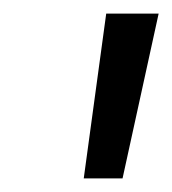

<svg xmlns="http://www.w3.org/2000/svg" viewBox="-20 -730 253 282"><path d="M136 -710H213L160 -468H103Z"/></svg>

Font: Sarabun Light
Style: Italic
Weight: 300
Italic angle: -10°
Designer: Suppakit Chalermlarp | Katatrad Co.,Ltd.
Foundry: Cadson Demak Co.,Ltd.
Version: Version 1.000; ttfautohint (v1.6)